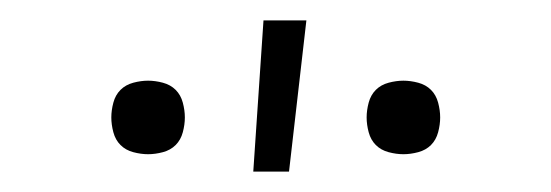

<svg xmlns="http://www.w3.org/2000/svg" viewBox="-20 -768 540 188"><path d="M375 -617Q368 -617 360.5 -619Q353 -621 348 -626Q343 -631 341 -638.5Q339 -646 339 -653Q339 -660 341 -667.5Q343 -675 348 -680Q353 -685 360.5 -687Q368 -689 375 -689Q382 -689 389.5 -687Q397 -685 402 -680Q407 -675 409 -667.5Q411 -660 411 -653Q411 -646 409 -638.5Q407 -631 402 -626Q397 -621 389.5 -619Q382 -617 375 -617ZM125 -617Q118 -617 110.5 -619Q103 -621 98 -626Q93 -631 91 -638.5Q89 -646 89 -653Q89 -660 91 -667.5Q93 -675 98 -680Q103 -685 110.5 -687Q118 -689 125 -689Q132 -689 139.5 -687Q147 -685 152 -680Q157 -675 159 -667.5Q161 -660 161 -653Q161 -646 159 -638.5Q157 -631 152 -626Q147 -621 139.5 -619Q132 -617 125 -617ZM228 -600 238 -748H280L263 -600Z"/></svg>

Font: Iosevka Term Curly Extralight
Style: Regular
Weight: 200
Designer: Belleve Invis
Foundry: Belleve Invis
Version: Version 32.3.0